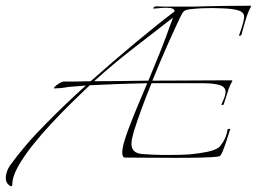

<svg xmlns="http://www.w3.org/2000/svg" viewBox="-44 -547 895 669"><path d="M-1 95Q-1 107 -12.5 98Q-24 89 -24 73Q-24 65 -20.5 53Q-17 41 -8 28Q15 -4 47 -41.5Q79 -79 119 -119Q183 -184 255 -249L194 -244Q178 -241 166 -240Q154 -239 146 -239Q141 -239 147 -245Q153 -251 163 -257Q173 -263 179 -263Q202 -263 225.5 -263Q249 -263 272 -264Q352 -335 429.5 -399.5Q507 -464 564 -507V-509Q564 -516 551 -519Q547 -519 543.5 -519.5Q540 -520 535 -520Q523 -520 510 -518.5Q497 -517 492 -517Q490 -517 490 -518Q490 -520 493 -522.5Q496 -525 499 -525Q516 -524 535.5 -524Q555 -524 575 -524Q598 -524 622 -524Q646 -524 668 -525Q709 -526 748 -526.5Q787 -527 828 -527Q832 -527 830 -523.5Q828 -520 828 -519Q823 -510 819 -499Q815 -489 810 -471.5Q805 -454 801 -440Q797 -426 797 -425Q795 -423 791.5 -422.5Q788 -422 789 -424Q792 -432 798.5 -452Q805 -472 806 -482Q810 -502 790 -509.5Q770 -517 729 -518Q720 -518 711 -518.5Q702 -519 693 -519Q674 -519 655.5 -518Q637 -517 620 -515Q602 -513 596.5 -507.5Q591 -502 584 -487Q568 -454 541 -393.5Q514 -333 487 -266H506Q563 -266 616 -266.5Q669 -267 708.5 -267Q748 -267 762 -267Q767 -267 765 -263Q763 -259 762 -258Q760 -255 757.5 -249Q755 -243 753 -238L736 -185Q735 -181 731 -181Q727 -181 728 -184Q730 -188 736 -202.5Q742 -217 742 -227Q742 -244 721.5 -250.5Q701 -257 663 -257H484Q465 -211 449 -167Q433 -123 422 -88Q419 -77 416.5 -66Q414 -55 414 -45Q414 -31 422.5 -21.5Q431 -12 454 -10Q467 -9 491.5 -8Q516 -7 544 -7Q563 -7 581.5 -7.5Q600 -8 616 -9Q648 -12 676 -17.5Q704 -23 718 -33Q723 -36 734 -53.5Q745 -71 749 -96Q749 -97 754 -98Q759 -99 758 -97Q753 -81 746 -59Q739 -37 732 -20Q725 -3 719 -2Q702 1 660.5 2Q619 3 570 3Q516 3 465.5 2.5Q415 2 392 2Q382 2 382 -15Q382 -32 390.5 -59Q399 -86 405 -101Q419 -138 435.5 -177.5Q452 -217 469 -257Q415 -256 362.5 -254Q310 -252 269 -250L254 -236Q233 -216 201 -184.5Q169 -153 134 -115.5Q99 -78 68.5 -39.5Q38 -1 18.5 34Q-1 69 -1 95ZM284 -264Q309 -264 360.5 -264.5Q412 -265 473 -266Q494 -316 514 -366Q534 -416 550 -462Q552 -468 554.5 -473.5Q557 -479 558 -485L527 -461Q478 -423 413.5 -373Q349 -323 284 -264Z"/></svg>

Font: Explora
Style: Regular
Weight: 400
Designer: Robert E. Leuschke
Foundry: Robert E. Leuschke
Version: Version 1.010